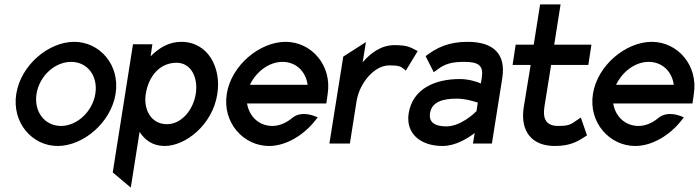

<svg xmlns="http://www.w3.org/2000/svg" viewBox="-20 -652 3174 872"><path d="M54 -226C33 -95 126 11 242 11C358 11 484 -95 505 -226C526 -357 433 -462 317 -462C201 -462 75 -357 54 -226ZM146 -226C159 -307 229 -371 303 -371C377 -371 426 -307 413 -226C400 -145 330 -80 257 -80C183 -80 133 -145 146 -226Z M492 131 574 200 614 -53C637 -17 673 11 728 11C822 11 945 -84 967 -225C986 -343 926 -462 803 -462C747 -462 701 -434 664 -396L672 -451H584ZM642 -225C655 -308 707 -367 782 -367C847 -367 881 -301 869 -225C858 -156 807 -88 738 -88C665 -88 631 -156 642 -225Z M1010 -226C989 -95 1086 11 1202 11C1278 11 1360 -37 1415 -109L1423 -119L1413 -123C1412 -123 1352 -152 1308 -117C1281 -94 1249 -80 1217 -80C1157 -80 1112 -122 1102 -182H1462L1468 -224C1489 -356 1394 -462 1277 -462C1161 -462 1031 -357 1010 -226ZM1115 -267C1144 -327 1202 -371 1263 -371C1324 -371 1369 -328 1377 -267Z M1476 0H1569L1599 -190C1607 -241 1631 -281 1657 -309C1681 -334 1711 -355 1749 -355C1793 -355 1800 -350 1815 -338L1823 -331L1877 -420C1846 -435 1837 -447 1772 -447C1712 -447 1665 -413 1627 -369L1642 -461L1539 -395Z M1836 -137C1822 -46 1889 11 1990 11C2050 11 2106 -25 2136 -48L2128 0H2214L2261 -296C2279 -407 2221 -462 2104 -462C2017 -462 1964 -436 1913 -397L1950 -324L1961 -332C2000 -363 2032 -371 2090 -371C2155 -371 2177 -353 2168 -298L2164 -273C2145 -281 2109 -293 2068 -293C1957 -293 1854 -250 1836 -137ZM1933 -138C1941 -189 1990 -204 2054 -204C2095 -204 2134 -191 2150 -186L2144 -147C2132 -135 2071 -78 2007 -78C1954 -78 1927 -97 1933 -138Z M2308 -357H2390L2358 -161C2343 -52 2398 11 2500 11C2573 11 2606 -11 2646 -37L2618 -118L2607 -111C2574 -89 2570 -80 2515 -80C2462 -80 2443 -110 2453 -170L2483 -357H2652L2666 -449H2497L2526 -632H2433L2404 -449H2322Z M2673 -226C2652 -95 2749 11 2865 11C2941 11 3023 -37 3078 -109L3086 -119L3076 -123C3075 -123 3015 -152 2971 -117C2944 -94 2912 -80 2880 -80C2820 -80 2775 -122 2765 -182H3125L3131 -224C3152 -356 3057 -462 2940 -462C2824 -462 2694 -357 2673 -226ZM2778 -267C2807 -327 2865 -371 2926 -371C2987 -371 3032 -328 3040 -267Z"/></svg>

Font: Charger Sport
Style: BdNrwObl
Weight: 700
Designer: Jasper
Foundry: Cannot Into Space Fonts
Version: Version 1.1